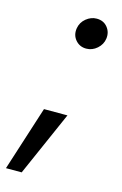

<svg xmlns="http://www.w3.org/2000/svg" viewBox="-121 -570 506 795"><g transform="rotate(15 132.5 -172.5)"><path d="M-11.2 175.3 77.6 -101.6H178.2L56.2 175.3ZM181.2 -388.7Q152.8 -388.7 135 -409.7Q117.2 -430.7 122.1 -460.4Q126.5 -486.3 147.2 -503.2Q168 -520 191.9 -520Q221.7 -520 238.5 -499Q255.4 -478 251.5 -450.2Q248 -424.8 227.5 -406.7Q207 -388.7 181.2 -388.7Z"/></g></svg>

Font: Adwaita Sans
Style: Italic
Weight: 400
Italic angle: -9.39999°
Designer: Rasmus Andersson
Foundry: rsms
Version: Version 4.001;git-9221beed3